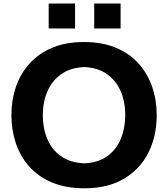

<svg xmlns="http://www.w3.org/2000/svg" viewBox="-20 -1040 940 1075"><path d="M454.1 14.2Q348.1 14.2 270.8 -18.6Q193.4 -51.3 143.1 -108.4Q92.8 -165.5 68.4 -239Q43.9 -312.5 43.9 -394Q43.9 -480.5 69.6 -554.9Q95.2 -629.4 146.5 -685.5Q197.8 -741.7 273.7 -773.2Q349.6 -804.7 449.7 -804.7Q551.8 -804.7 628.2 -772.9Q704.6 -741.2 755.4 -684.8Q806.2 -628.4 831.8 -554.2Q857.4 -480 857.4 -395Q857.4 -277.8 810.8 -185.3Q764.2 -92.8 674.1 -39.3Q584 14.2 454.1 14.2ZM451.7 -125.5Q530.8 -128.9 581.5 -166Q632.3 -203.1 656.7 -263.2Q681.2 -323.2 681.2 -395Q681.2 -471.7 655 -531Q628.9 -590.3 577.9 -625.7Q526.9 -661.1 451.7 -664.6Q374 -661.1 322.5 -624.5Q271 -587.9 245.4 -528.3Q219.7 -468.8 219.7 -395Q219.7 -322.3 244.6 -262.5Q269.5 -202.6 321 -165.8Q372.6 -128.9 451.7 -125.5ZM507.5 -1020.4H655.2V-880.8H507.5ZM252.6 -1020.4H400.3V-880.8H252.6Z"/></svg>

Font: Pinar-DS3-FD Bold
Style: Regular
Weight: 700
Designer: Amin Abedi
Version: Version 3.000